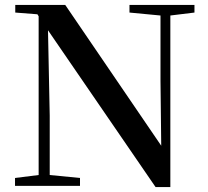

<svg xmlns="http://www.w3.org/2000/svg" viewBox="-20 -755 847 780"><path d="M612 5H672V-692L770 -704V-735H506V-704L632 -692V-427L635 -163L245 -735H42V-704L132 -697L137 -689V-44L41 -32V0H305V-32L182 -44V-285L175 -632Z"/></svg>

Font: Noto Serif CJK SC SemiBold
Style: Regular
Weight: 600
Designer: Ryoko NISHIZUKA 西塚涼子 (kana & ideographs); Frank Grießhammer (Latin, Greek & Cyrillic); Wenlong ZHANG 张文龙 (bopomofo); San
Foundry: Adobe
Version: Version 2.001;hotconv 1.1.0;makeotfexe 2.6.0